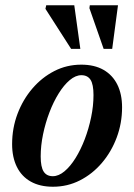

<svg xmlns="http://www.w3.org/2000/svg" viewBox="-20 -697 510 729"><path d="M288.5 -451.5Q338.5 -451.5 373 -431.8Q407.5 -412 425.5 -375.8Q443.5 -339.5 443.5 -289.5Q443.5 -229 423 -174.5Q402.5 -120 366.5 -78Q330.5 -36 283.2 -12Q236 12 181 12Q131.5 12 96.8 -7.5Q62 -27 44 -63.5Q26 -100 26 -149.5Q26 -210.5 46.5 -264.8Q67 -319 103 -361Q139 -403 186.2 -427.2Q233.5 -451.5 288.5 -451.5ZM180.5 -28Q202.5 -28 224.8 -46.5Q247 -65 266.8 -96.8Q286.5 -128.5 301.8 -168.5Q317 -208.5 326 -251.8Q335 -295 335 -336Q335 -376.5 323.8 -394Q312.5 -411.5 289 -411.5Q267 -411.5 244.8 -392.8Q222.5 -374 202.8 -342.2Q183 -310.5 167.8 -270.5Q152.5 -230.5 143.5 -187.2Q134.5 -144 134.5 -103Q134.5 -63 145.8 -45.5Q157 -28 180.5 -28ZM285 -511.5H250L152.5 -663.5L155.5 -677H262ZM406 -511.5H373.5L319.5 -666L321 -677H428Z"/></svg>

Font: Newsreader 24pt SemiBold
Style: Italic
Weight: 600
Italic angle: -17°
Designer: Hugues Gentile
Foundry: Production Type
Version: Version 1.003